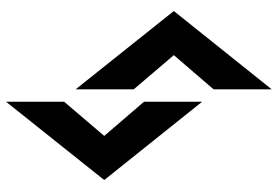

<svg xmlns="http://www.w3.org/2000/svg" viewBox="-158 -736 895 618"><g transform="rotate(90 289.0 -427.5)"><path d="M308 0 560 -316 308 -631V-444L418 -316L308 -187ZM268 -224V-411L158 -540L268 -668V-855L16 -540Z"/></g></svg>

Font: Ny Stormning
Style: Regular
Weight: 400
Designer: Robert Jablonski, Mew Too
Foundry: Cannot Into Space Fonts
Version: Version 0.90